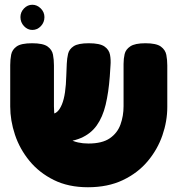

<svg xmlns="http://www.w3.org/2000/svg" viewBox="-20 -768 747 808"><path d="M350 20Q268 20 206.5 -10.5Q145 -41 104 -91Q63 -141 43 -201Q23 -261 23 -320V-494Q23 -517 27 -538Q31 -559 50 -572.5Q69 -586 115 -586Q161 -586 180 -572.5Q199 -559 203 -538Q207 -517 207 -493V-320Q207 -269 223.5 -234.5Q240 -200 272.5 -182Q305 -164 352 -164Q410 -164 442 -186Q474 -208 487 -244Q500 -280 500 -321V-499Q500 -521 504.5 -540.5Q509 -560 528.5 -573Q548 -586 592 -586Q638 -586 657 -572Q676 -558 680 -537Q684 -516 684 -493V-318Q684 -258 663.5 -198.5Q643 -139 601.5 -89.5Q560 -40 497 -10Q434 20 350 20ZM147 -169V-288H195Q210 -288 221 -298Q232 -308 240.5 -328.5Q249 -349 253.5 -379.5Q258 -410 259 -450L261 -500Q262 -522 266.5 -541.5Q271 -561 290 -573.5Q309 -586 354 -586Q400 -586 419.5 -572.5Q439 -559 443 -537.5Q447 -516 445 -492L442 -446Q437 -379 424.5 -327Q412 -275 387 -240Q362 -205 320 -187Q278 -169 215 -169ZM116 -642Q96 -642 81 -658Q66 -674 66 -696Q66 -717 81 -732.5Q96 -748 116 -748Q136 -748 151.5 -732.5Q167 -717 167 -696Q167 -674 152 -658Q137 -642 116 -642Z"/></svg>

Font: Fredoka Light
Style: Bold
Weight: 700
Version: Version 2.001